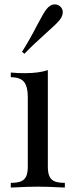

<svg xmlns="http://www.w3.org/2000/svg" viewBox="-20 -840 333 860"><path d="M28.8 0ZM270.5 -21V0L255.4 -0.5Q193.8 -3.9 149.4 -3.9Q105 -3.9 43.5 -0.5L28.3 0V-21Q56.6 -21 73 -27.3Q89.4 -33.7 96.9 -49.3Q104.5 -64.9 104.5 -92.8V-405.8Q104.5 -452.1 87.6 -473.1Q70.8 -494.1 28.3 -494.1V-515.1Q59.6 -512.2 90.3 -512.2Q153.8 -512.2 194.3 -525.9V-92.8Q194.3 -64.9 201.9 -49.3Q209.5 -33.7 225.8 -27.3Q242.2 -21 270.5 -21ZM261.2 -785.2Q261.2 -769 247.6 -751Q233.4 -732.9 190.4 -695.3Q127 -638.7 89.4 -599.1L78.6 -607.9Q110.8 -658.2 147.5 -729.5Q174.3 -780.8 187.5 -797.9Q204.6 -820.3 225.6 -820.3Q237.8 -820.3 247.6 -813Q261.2 -801.8 261.2 -785.2Z"/></svg>

Font: TypoPRO Playfair Display
Style: Regular
Weight: 400
Designer: Claus Eggers Sørensen
Foundry: Claus Eggers Sørensen
Version: Version 1.004;PS 001.004;hotconv 1.0.70;makeotf.lib2.5.58329